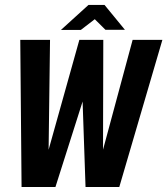

<svg xmlns="http://www.w3.org/2000/svg" viewBox="-20 -751 672 771"><path d="M66.6 0 61.4 -591H180.9L175.2 -149.7L298.7 -591H394.8L393.7 -150L512.6 -591H632.1L459 0H323.5L311.7 -343.3L202.6 0ZM224.6 -630.7 335.2 -731.1H399.8L481.6 -631.4H403.4L360.6 -673.9L304.5 -630.7Z"/></svg>

Font: Alumni Sans Thin
Style: Italic
Weight: 100
Italic angle: -8°
Designer: Robert E. Leuschke
Foundry: Robert E. Leuschke
Version: Version 1.016